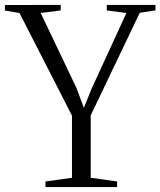

<svg xmlns="http://www.w3.org/2000/svg" viewBox="-34 -763 654 783"><path d="M259.5 -38V-291.5L45.5 -710L-14 -720V-742.5L213.5 -743V-720.5L132 -710L278 -404L308 -323L339 -400L481.5 -710L401.5 -720.5V-743H600V-720.5L536 -711L336 -292.5V-38L443.5 -23V0H151.5V-23Z"/></svg>

Font: Merriweather 120pt Light
Style: Regular
Weight: 300
Version: Version 2.100